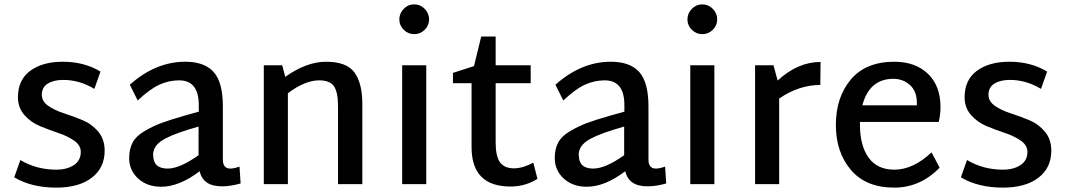

<svg xmlns="http://www.w3.org/2000/svg" viewBox="-20 -841 4867 877"><path d="M237 16Q124 16 45 -31L73 -110Q147 -66 237 -66Q286 -66 317.5 -87Q349 -108 349 -147Q349 -177 319.5 -198Q290 -219 248 -233Q206 -247 163.5 -264.5Q121 -282 91.5 -315.5Q62 -349 62 -397Q62 -476 118 -517.5Q174 -559 267 -559Q365 -559 439 -514L411 -435Q343 -476 269 -476Q225 -476 198 -459Q171 -442 171 -408Q171 -378 200.5 -357.5Q230 -337 272 -323.5Q314 -310 356.5 -292.5Q399 -275 428.5 -240Q458 -205 458 -153Q458 -74 399 -29Q340 16 237 16Z M1074 -80 1079 -3Q1032 10 998 10Q908 12 892 -59Q799 12 716 12Q652 12 611 -25.5Q570 -63 570 -119Q570 -160 585.5 -189.5Q601 -219 639 -241.5Q677 -264 715.5 -278.5Q754 -293 824 -313L888 -331V-361Q888 -474 798 -474Q751 -474 707.5 -454Q664 -434 609 -382L573 -454Q691 -559 826 -559Q914 -559 956 -512Q998 -465 998 -355V-112Q998 -71 1032 -71Q1048 -71 1074 -80ZM679 -131H680Q680 -71 746 -71Q801 -71 887 -132V-263L840 -249Q750 -221 714.5 -195.5Q679 -170 679 -131Z M1470 -559H1469Q1564 -559 1599.5 -509.5Q1635 -460 1635 -367V0H1524V-355Q1524 -420 1505.5 -447Q1487 -474 1438 -474Q1373 -474 1295 -415V0H1185V-543H1269L1283 -490Q1380 -559 1470 -559Z M1804 -752Q1804 -780 1824 -800.5Q1844 -821 1872 -821Q1900 -821 1920 -800.5Q1940 -780 1940 -752Q1940 -725 1920 -705Q1900 -685 1872 -685Q1844 -685 1824 -705Q1804 -725 1804 -752ZM1817 0V-543H1927V0Z M2416 -98 2435 -24Q2379 11 2312 11Q2134 11 2134 -169V-461H2049V-508L2145 -539L2178 -674H2244V-543H2404V-461H2244V-190Q2244 -127 2264 -99.5Q2284 -72 2329 -72Q2370 -73 2416 -98Z M3018 -80 3023 -3Q2976 10 2942 10Q2852 12 2836 -59Q2743 12 2660 12Q2596 12 2555 -25.5Q2514 -63 2514 -119Q2514 -160 2529.5 -189.5Q2545 -219 2583 -241.5Q2621 -264 2659.5 -278.5Q2698 -293 2768 -313L2832 -331V-361Q2832 -474 2742 -474Q2695 -474 2651.5 -454Q2608 -434 2553 -382L2517 -454Q2635 -559 2770 -559Q2858 -559 2900 -512Q2942 -465 2942 -355V-112Q2942 -71 2976 -71Q2992 -71 3018 -80ZM2623 -131H2624Q2624 -71 2690 -71Q2745 -71 2831 -132V-263L2784 -249Q2694 -221 2658.5 -195.5Q2623 -170 2623 -131Z M3120 -752Q3120 -780 3140 -800.5Q3160 -821 3188 -821Q3216 -821 3236 -800.5Q3256 -780 3256 -752Q3256 -725 3236 -705Q3216 -685 3188 -685Q3160 -685 3140 -705Q3120 -725 3120 -752ZM3133 0V-543H3243V0Z M3728 -558 3727 -453Q3630 -453 3539 -391V0H3429V-543H3513L3532 -473Q3624 -558 3728 -558Z M4065 -66Q4151 -66 4235 -145L4272 -75Q4183 16 4065 16Q3935 16 3866.5 -65Q3798 -146 3798 -270Q3798 -397 3866.5 -478Q3935 -559 4065 -559Q4161 -559 4218.5 -504Q4276 -449 4276 -351Q4276 -321 4268 -284H3908V-272Q3908 -176 3947.5 -121Q3987 -66 4065 -66ZM4060 -481H4061Q3951 -481 3919 -360H4168V-370Q4168 -424 4136.5 -452.5Q4105 -481 4060 -481Z M4561 16Q4448 16 4369 -31L4397 -110Q4471 -66 4561 -66Q4610 -66 4641.5 -87Q4673 -108 4673 -147Q4673 -177 4643.5 -198Q4614 -219 4572 -233Q4530 -247 4487.5 -264.5Q4445 -282 4415.5 -315.5Q4386 -349 4386 -397Q4386 -476 4442 -517.5Q4498 -559 4591 -559Q4689 -559 4763 -514L4735 -435Q4667 -476 4593 -476Q4549 -476 4522 -459Q4495 -442 4495 -408Q4495 -378 4524.5 -357.5Q4554 -337 4596 -323.5Q4638 -310 4680.5 -292.5Q4723 -275 4752.5 -240Q4782 -205 4782 -153Q4782 -74 4723 -29Q4664 16 4561 16Z"/></svg>

Font: Martel Sans DemiBold
Style: Regular
Weight: 600
Designer: Dan Reynolds and Mathieu Réguer
Foundry: Dan Reynolds and Mathieu Réguer
Version: Version 1.001;PS 001.001;hotconv 1.0.70;makeotf.lib2.5.58329